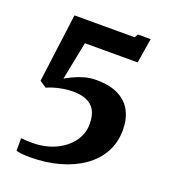

<svg xmlns="http://www.w3.org/2000/svg" viewBox="-141 -864 864 981"><g transform="rotate(20 291.0 -373.0)"><path d="M60 -60Q74.5 -58.5 90.2 -57.8Q106 -57 120.5 -57Q189.5 -57 244.8 -82.2Q300 -107.5 332.2 -150.5Q364.5 -193.5 364.5 -247.5Q364.5 -293.5 348.5 -321.5Q332.5 -349.5 302.2 -362.2Q272 -375 228 -375Q205 -375 179 -371Q153 -367 129.8 -360.2Q106.5 -353.5 89.5 -345.5L53 -370L101.5 -743H429L439.5 -762H509L487 -627.5H200.5L159 -420Q173.5 -428.5 198 -440.5Q222.5 -452.5 253.8 -461.8Q285 -471 321.5 -471Q393.5 -471 440.8 -447.2Q488 -423.5 511.2 -380Q534.5 -336.5 534.5 -276.5Q534.5 -208.5 504.5 -154.2Q474.5 -100 420.2 -62.2Q366 -24.5 293 -4.2Q220 16 133.5 16Q122 16 109.5 15.5Q97 15 84.2 13.2Q71.5 11.5 60 8.5Z"/></g></svg>

Font: Merriweather 24pt ExtraBold
Style: Regular
Weight: 800
Version: Version 2.100